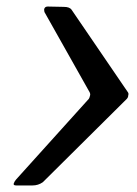

<svg xmlns="http://www.w3.org/2000/svg" viewBox="-20 -567 419 587"><path d="M372 -275Q372 -269 367 -264L111 -10Q97 0 79 0H30Q20 0 22 -6Q24 -12 29 -18L249 -262Q253 -265 255 -274Q257 -279 254 -285L116 -530Q115 -533 115 -539Q117 -547 126 -547L175 -546Q193 -546 199 -537L371 -285Q374 -281 372 -275Z"/></svg>

Font: Jura
Style: Italic
Weight: 400
Designer: Ed Merritt
Foundry: Ten by Twenty
Version: Version 1.007